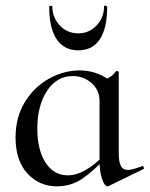

<svg xmlns="http://www.w3.org/2000/svg" viewBox="-20 -648 530 679"><path d="M35 -162Q35 -234 68.5 -288Q102 -342 154.5 -370.5Q207 -399 262 -399Q297 -399 329 -386Q361 -373 383 -350L332 -292Q332 -329 304 -354Q276 -379 237 -379Q181 -379 146.5 -327Q112 -275 112 -193Q112 -118 141 -73Q170 -28 220 -28Q279 -28 349 -100L357 -93Q313 -45 272.5 -17Q232 11 181 11Q119 11 77 -34.5Q35 -80 35 -162ZM332 -81V-360Q356 -368 368 -375Q380 -382 390 -396Q391 -397 393 -397Q395 -397 397.5 -395.5Q400 -394 400 -393V-107Q400 -75 407.5 -61Q415 -47 433 -47Q446 -47 482 -60L484 -61Q487 -61 488.5 -56Q490 -51 487 -50L364 10L360 11Q350 11 341 -15Q332 -41 332 -81ZM165 -626Q165 -586 191.5 -558Q218 -530 257 -530Q295 -530 321.5 -558Q348 -586 348 -626Q348 -628 352 -628Q354 -628 356.5 -626.5Q359 -625 359 -624Q359 -548 333 -509Q307 -470 257 -470Q207 -470 180.5 -509Q154 -548 154 -624Q154 -627 159.5 -627.5Q165 -628 165 -626Z"/></svg>

Font: Cormorant Infant Medium
Style: Regular
Weight: 500
Designer: Christian Thalmann (Catharsis Fonts)
Foundry: Catharsis Fonts
Version: Version 4.000